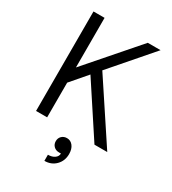

<svg xmlns="http://www.w3.org/2000/svg" viewBox="-221 -816 1048 1170"><g transform="rotate(30 303.0 -231.0)"><path d="M163 -700V-351L467 -700H557L311 -416L586 0H496L261 -358L163 -244V0H85V-700ZM346 149H332Q310 149 295.5 135Q281 121 281 99Q281 77 295.5 63Q310 49 332 49Q358 49 374.5 70.5Q391 92 391 127Q391 175 360 206.5Q329 238 281 238V195Q310 195 328 182Q346 169 346 149Z"/></g></svg>

Font: MedMera Sans
Style: Regular
Weight: 400
Designer: Kasper Nordkvist
Foundry: UNCUT.wtf
Version: Version 1.300